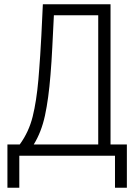

<svg xmlns="http://www.w3.org/2000/svg" viewBox="-20 -734 640 905"><path d="M15 151V-53H73Q116 -112 134 -184.5Q152 -257 161 -359Q163 -384 165 -410Q167 -436 169.5 -473Q172 -510 175 -567.5Q178 -625 182 -714H501V-53H578V151H522V0H71V151ZM218 -381Q209 -268 192 -189.5Q175 -111 139 -53H443V-662H234Q230 -583 226.5 -511.5Q223 -440 218 -381Z"/></svg>

Font: Noto Sans Mono Light
Style: Regular
Weight: 300
Designer: Monotype Design Team
Foundry: Monotype Imaging Inc.
Version: Version 2.014; ttfautohint (v1.8.4.7-5d5b)